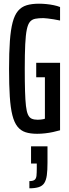

<svg xmlns="http://www.w3.org/2000/svg" viewBox="-20 -716 373 1039"><path d="M181 8Q144 8 118 -0.5Q92 -9 74.5 -31Q57 -53 47 -92.5Q37 -132 33 -193.5Q29 -255 29 -344Q29 -432 33.5 -494Q38 -556 48.5 -595.5Q59 -635 77.5 -657Q96 -679 124 -687.5Q152 -696 191 -696Q210 -696 230.5 -694Q251 -692 270.5 -688Q290 -684 305 -678V-605Q288 -609 270.5 -611.5Q253 -614 238.5 -616Q224 -618 215 -618Q189 -618 171 -614.5Q153 -611 142 -598Q131 -585 125 -556Q119 -527 116.5 -475.5Q114 -424 114 -344Q114 -272 115.5 -222.5Q117 -173 120.5 -142.5Q124 -112 131.5 -95.5Q139 -79 152 -73.5Q165 -68 184 -68Q194 -68 201 -69Q208 -70 214 -71Q220 -72 223 -74V-298H176V-376H305V-11Q288 -6 267 -1.5Q246 3 224 5.5Q202 8 181 8ZM139 303V264Q159 264 167.5 257Q176 250 177.5 234.5Q179 219 179 194V169H148V76H237V165Q237 205 233.5 231.5Q230 258 220 274Q210 290 190 296.5Q170 303 139 303Z"/></svg>

Font: Saira UltraCondensed SemiBold
Style: Regular
Weight: 600
Width: 1
Designer: Hector Gatti with collaboration of the Omnibus-Type team
Foundry: Omnibus-Type
Version: Version 1.101